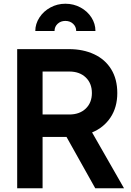

<svg xmlns="http://www.w3.org/2000/svg" viewBox="-20 -1008 701 1028"><path d="M72 -745H349Q425 -745 484 -717.5Q543 -690 575.5 -637Q608 -584 608 -510Q608 -434 572 -379.5Q536 -325 473 -299L644 0H490L336 -275H208V0H72ZM351 -395Q406 -395 439 -426.5Q472 -458 472 -510Q472 -562 439 -593.5Q406 -625 351 -625H208V-395ZM330 -988Q374 -988 411 -968Q448 -948 469.5 -914.5Q491 -881 491 -842H388Q388 -865 371.5 -880.5Q355 -896 330 -896Q305 -896 288.5 -880.5Q272 -865 272 -842H169Q169 -880 191 -914Q213 -948 250 -968Q287 -988 330 -988Z"/></svg>

Font: Eudoxus Sans
Style: Bold
Weight: 700
Designer: Stijn de Vries
Foundry: tokotype
Version: Version 2.005